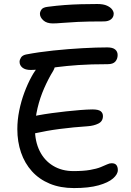

<svg xmlns="http://www.w3.org/2000/svg" viewBox="-20 -950 666 977"><path d="M356.4 7Q287 7 233.2 -15.3Q179.4 -37.6 142.6 -78.3Q105.8 -119 87 -173.9Q68.2 -228.8 68.2 -293Q68.2 -339 77.8 -386.8Q87.4 -434.6 103.9 -478.9Q120.4 -523.2 140.4 -559.8Q157.8 -592 178.9 -615Q200 -638 226.8 -638Q241.2 -638 249.9 -633.3Q258.6 -628.6 259.6 -618.2Q260.6 -607.8 251 -590Q226.2 -549.8 204.9 -501.4Q183.6 -453 171.1 -400.4Q158.6 -347.8 157.8 -294.2Q157.8 -230.2 181.8 -181.7Q205.8 -133.2 250.3 -106.3Q294.8 -79.4 353.4 -79.4Q404.6 -79.4 438.2 -85.3Q471.8 -91.2 492 -99.4Q512.2 -107.6 524.9 -113.5Q537.6 -119.4 547.8 -119.4Q565.2 -119.4 572.4 -109.9Q579.6 -100.4 579.6 -84.6Q579.6 -63.2 555.1 -41.9Q530.6 -20.6 481.2 -6.8Q431.8 7 356.4 7ZM164.4 -273Q143 -268 130.4 -273.3Q117.8 -278.6 112.4 -290.3Q107 -302 107 -314Q107 -331.4 124.7 -344.6Q142.4 -357.8 173.6 -363.2Q205.6 -369.2 242.3 -374.2Q279 -379.2 316.5 -383.3Q354 -387.4 388.3 -390.1Q422.6 -392.8 449.8 -393.2Q480.8 -393.2 492.3 -384.1Q503.8 -375 503.8 -359.6Q503.8 -332.8 480.7 -321.3Q457.6 -309.8 426 -307.6Q391.2 -305.4 354.8 -301.8Q318.4 -298.2 283.5 -293.7Q248.6 -289.2 218.3 -283.7Q188 -278.2 164.4 -273ZM136.6 -594Q108.8 -594 94.2 -605.8Q79.6 -617.6 79.6 -635.4Q79.6 -645.6 86.7 -657Q93.8 -668.4 111.8 -672.6Q176 -685 251.5 -692.9Q327 -700.8 399.4 -704.8Q471.8 -708.8 526 -708.8Q553.4 -708.8 566 -698.2Q578.6 -687.6 578.6 -670Q578.6 -650.2 566.9 -636.8Q555.2 -623.4 528 -623.4Q441.2 -623.4 378.7 -619Q316.2 -614.6 271.7 -608.7Q227.2 -602.8 194.8 -598.4Q162.4 -594 136.6 -594ZM248.4 -830.8Q217.4 -830.8 200.3 -846.6Q183.2 -862.4 183.2 -879.8Q183.2 -890.2 190.9 -901.4Q198.6 -912.6 223 -915.4Q268.6 -921.4 309.7 -924.4Q350.8 -927.4 391.5 -928.5Q432.2 -929.6 475 -929.6Q506.2 -929.6 524.5 -921.1Q542.8 -912.6 550.7 -901.5Q558.6 -890.4 558.6 -880.6Q558.6 -862.8 545.2 -851.9Q531.8 -841 508 -841Q426 -841 375.8 -838.5Q325.6 -836 296.2 -833.4Q266.8 -830.8 248.4 -830.8Z"/></svg>

Font: Shantell Sans Light
Style: Regular
Weight: 300
Designer: Stephen Nixon, Anya Danilova, Shantell Martin
Foundry: Arrow Type
Version: Version 1.011;[c5ecc13dd]